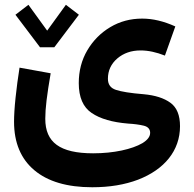

<svg xmlns="http://www.w3.org/2000/svg" viewBox="-20 -562 809 801"><path d="M309.1 -500.5 254.9 -542 176.8 -434.1 98.6 -542 44.4 -500.5 147 -364.7H206.5ZM711.4 -451.7C663.1 -473.6 617.2 -484.4 573.2 -484.4C524.4 -484.4 480 -472.7 439.9 -448.7C399.9 -424.8 368.2 -392.6 344.2 -352.1C320.3 -311.5 308.6 -265.6 308.6 -215.3C308.6 -156.2 326.7 -114.7 362.3 -90.8C397.9 -66.4 448.7 -51.8 514.6 -46.4C540.5 -44.9 562 -42 580.1 -37.6C597.7 -33.2 606.4 -22.9 606.4 -7.8C606.4 7.8 595.7 22 574.2 35.2C530.8 60.5 455.1 77.6 368.7 77.6C229.5 77.6 168.9 31.7 168.9 -66.4C168.9 -110.8 175.8 -165 191.4 -256.3L61.5 -279.8C54.7 -237.3 49.3 -195.8 44.9 -154.3C40.5 -112.8 38.6 -79.1 38.6 -54.2C38.6 33.2 66.9 100.6 123 147.9C179.2 195.3 259.8 219.2 364.7 219.2C437.5 219.2 501 208.5 556.2 187.5C666 145 731 66.4 731 -35.6C731 -81.1 717.8 -113.8 690.9 -133.3C664.1 -152.8 627 -164.6 579.6 -168.9C524.4 -173.3 485.8 -179.7 463.9 -187C441.4 -194.3 430.2 -209.5 430.2 -233.4C430.2 -267.6 443.4 -295.9 469.7 -318.4C495.6 -340.3 527.8 -351.6 566.4 -351.6C598.6 -351.6 632.3 -344.2 668 -330.1Z"/></svg>

Font: Estedad Bold
Style: Regular
Weight: 700
Designer: Amin Abedi
Version: Version 7.3